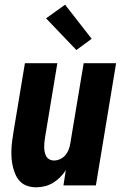

<svg xmlns="http://www.w3.org/2000/svg" viewBox="-20 -789 540 817"><path d="M134 8Q115 8 97.5 2.5Q80 -3 67.5 -15Q55 -27 47.5 -43Q40 -59 35.5 -76.5Q31 -94 29.5 -112.5Q28 -131 28.5 -149.5Q29 -168 31.5 -187Q34 -206 37 -225L86 -520H224L172 -206Q170 -195 169 -184.5Q168 -174 168 -163.5Q168 -153 170 -143Q172 -133 176.5 -124.5Q181 -116 190 -111Q199 -106 210 -106Q223 -106 236 -112Q249 -118 258 -128.5Q267 -139 272 -152Q277 -165 279 -178L336 -520H474L388 0H250L260 -65Q250 -49 236 -35Q222 -21 205.5 -11Q189 -1 170.5 3.5Q152 8 134 8ZM305 -576 176 -711 257 -769 370 -624Z"/></svg>

Font: Iosevka SS04 Heavy Oblique
Style: Regular
Weight: 900
Italic angle: -9°
Monospace: yes
Designer: Belleve Invis
Foundry: Belleve Invis
Version: Version 19.0.0; ttfautohint (v1.8.4)